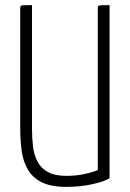

<svg xmlns="http://www.w3.org/2000/svg" viewBox="-20 -720 507 750"><path d="M240 10Q178 10 142 -8.5Q106 -27 88 -59Q70 -91 64.5 -132Q59 -173 59 -219V-687Q59 -694 61 -696.5Q63 -699 72.5 -699.5Q82 -700 105 -700V-218Q105 -181 109 -147.5Q113 -114 127 -88Q141 -62 168 -47.5Q195 -33 240 -33Q277 -33 311.5 -40.5Q346 -48 362 -56V-688Q362 -695 364.5 -697Q367 -699 376.5 -699.5Q386 -700 408 -700V-24Q388 -11 341 -0.5Q294 10 240 10Z"/></svg>

Font: Yanone Kaffeesatz ExtraLight Light
Style: Regular
Weight: 300
Version: Version 2.003